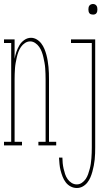

<svg xmlns="http://www.w3.org/2000/svg" viewBox="-32 -727 552 960"><path d="M-12 0V-18H24V-512H-12V-530H41V-433Q44 -451 50 -468Q56 -485 65 -500.5Q74 -516 89.5 -527Q105 -538 123 -538Q138 -538 151.5 -530Q165 -522 174.5 -509.5Q184 -497 190 -482.5Q196 -468 200 -453Q204 -438 206.5 -422.5Q209 -407 210.5 -392Q212 -377 212.5 -361.5Q213 -346 213 -330V-18H249V0H160V-18H196V-330Q196 -344 195.5 -358Q195 -372 194 -386Q193 -400 190.5 -413.5Q188 -427 185 -440.5Q182 -454 177 -467.5Q172 -481 164 -492.5Q156 -504 144 -512Q132 -520 119 -520Q105 -520 93 -512Q81 -504 73 -492.5Q65 -481 60 -467.5Q55 -454 52 -440.5Q49 -427 46.5 -413.5Q44 -400 43 -386Q42 -372 41.5 -358Q41 -344 41 -330V-18H78V0ZM433 -654Q428 -654 423 -655.5Q418 -657 415 -661Q412 -665 411 -670Q410 -675 410 -680Q410 -685 411 -690Q412 -695 415 -699Q418 -703 423 -705Q428 -707 433 -707Q438 -707 442.5 -705Q447 -703 450 -699Q453 -695 454 -690Q455 -685 455 -680Q455 -675 454 -670Q453 -665 450 -661Q447 -657 442.5 -655.5Q438 -654 433 -654ZM352 213Q336 213 321.5 205.5Q307 198 297 185Q287 172 281 156.5Q275 141 271 125.5Q267 110 265.5 93.5Q264 77 263 61H280Q280 75 281.5 89Q283 103 286 116.5Q289 130 293.5 143.5Q298 157 306 168.5Q314 180 326 187.5Q338 195 352 195Q366 195 377.5 187Q389 179 396.5 168Q404 157 408.5 144Q413 131 416.5 118Q420 105 422 91.5Q424 78 425 64.5Q426 51 426.5 37.5Q427 24 427 10V-512H323V-530H444V10Q444 25 443.5 40.5Q443 56 441.5 71Q440 86 437 101Q434 116 430 131Q426 146 420 160Q414 174 404.5 186Q395 198 381.5 205.5Q368 213 352 213Z"/></svg>

Font: Iosevka Slab Thin
Style: Regular
Weight: 100
Monospace: yes
Designer: Belleve Invis
Foundry: Belleve Invis
Version: Version 11.1.0; ttfautohint (v1.8.3)